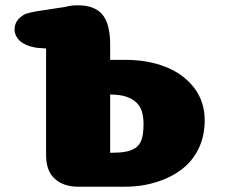

<svg xmlns="http://www.w3.org/2000/svg" viewBox="-20 -705 854 725"><path d="M491 -146Q473 -135 453 -132Q432 -128 396 -128V-348Q424 -348 446 -343Q467 -338 485 -326Q503 -314 513 -292Q522 -269 522 -237Q522 -200 515 -179Q508 -157 491 -146ZM604 -453Q537 -479 453 -479H396V-535Q396 -616 366 -651Q336 -685 274 -685Q248 -685 227 -679L122 -663Q120 -663 116 -662Q95 -658 85 -655Q74 -653 61 -643Q47 -633 40 -618Q30 -594 40 -571Q51 -548 78 -536Q98 -527 124 -524L154 -522V-120Q154 -59 187 -30Q220 0 274 0H452Q517 0 572 -18Q627 -35 668 -67Q708 -98 731 -146Q753 -193 753 -251Q753 -322 712 -375Q671 -427 604 -453Z"/></svg>

Font: Coiny 2.0
Style: Regular
Weight: 400
Version: Version 1.001 July 11, 2018